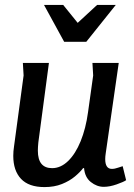

<svg xmlns="http://www.w3.org/2000/svg" viewBox="-20 -749 545 781"><path d="M179 -493 136 -170Q134 -150 134 -136Q134 -65 192 -65Q227 -65 257 -94Q287 -123 308 -174.5Q329 -226 338 -292L359 -442L356 -493H463L410 -125Q409 -119 408.5 -113Q408 -107 408 -102Q408 -62 435 -62Q447 -62 460.5 -67Q474 -72 479 -73L493 -16Q483 -9 454.5 1Q426 11 402 11Q374 11 349.5 -8.5Q325 -28 322 -65H318Q306 -49 284.5 -31Q263 -13 232 -0.5Q201 12 161 12Q97 12 65.5 -21.5Q34 -55 34 -115Q34 -133 37 -153L76 -442L73 -493ZM296 -656 375 -729H451L331 -579H241L159 -729H237Z"/></svg>

Font: Rosario SemiBold
Style: Italic
Weight: 600
Italic angle: -8.05°
Designer: Hector Gatti
Foundry: Omnibus Type
Version: Version 1.101; ttfautohint (v1.8.1.43-b0c9)